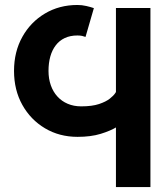

<svg xmlns="http://www.w3.org/2000/svg" viewBox="-20 -755 669 775"><path d="M292.5 -734.9Q219.2 -734.9 161.4 -700.4Q103.5 -666 70.1 -606Q36.6 -545.9 36.6 -468.8Q36.6 -391.6 70.2 -331.5Q103.8 -271.5 161.7 -237.1Q219.7 -202.6 293 -202.6Q346.7 -202.6 386.2 -214.7Q425.8 -226.8 451.7 -242.6Q477.5 -258.3 490.1 -270.4Q502.7 -282.5 502.7 -282.5L450.7 -387.7Q450.7 -387.7 444.6 -378.3Q438.5 -368.9 423.1 -356.7Q407.7 -344.5 379.8 -335.1Q351.8 -325.7 307.6 -325.7Q277.6 -325.7 253.3 -336.1Q229 -346.4 211.7 -365.5Q194.3 -384.5 185.1 -410.8Q175.8 -437 175.8 -468.8Q175.8 -500.7 183.1 -526.9Q190.4 -553 205 -572Q219.5 -591.1 241.3 -601.4Q263.2 -611.8 292.5 -611.8Q303.2 -611.8 311.2 -610.1Q319.1 -608.4 325.2 -606L358.9 -722.2Q345.9 -726.8 328.4 -730.8Q310.8 -734.9 292.5 -734.9ZM448 -411.6V0H587.2V-722.7H448Z"/></svg>

Font: Giphurs
Style: Regular
Weight: 400
Version: Version 2.010